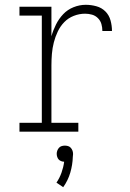

<svg xmlns="http://www.w3.org/2000/svg" viewBox="-20 -548 540 799"><path d="M61 0V-37H154V-483H61V-520H194V-397Q201 -422 213 -446Q225 -470 243 -489Q261 -508 286 -518Q311 -528 337 -528Q359 -528 381 -522Q403 -516 418.5 -500.5Q434 -485 440 -463Q446 -441 446 -419H406Q406 -434 402 -448Q398 -462 387.5 -472.5Q377 -483 363 -487Q349 -491 334 -491Q310 -491 287 -482Q264 -473 247.5 -456Q231 -439 220.5 -417Q210 -395 204 -371.5Q198 -348 196 -324Q194 -300 194 -276V-37H306V0ZM243 231 215 212Q228 193 236 170.5Q244 148 247 125Q241 125 234.5 122.5Q228 120 224 115.5Q220 111 218 104.5Q216 98 216 92Q216 85 218.5 78.5Q221 72 225.5 67Q230 62 236.5 60Q243 58 250 58Q257 58 263.5 60Q270 62 274.5 67Q279 72 281.5 78.5Q284 85 284 92V94L283 105Q282 138 272.5 170.5Q263 203 243 231Z"/></svg>

Font: Iosevka Curly Slab Extralight
Style: Regular
Weight: 200
Monospace: yes
Designer: Belleve Invis
Foundry: Belleve Invis
Version: Version 22.1.2; ttfautohint (v1.8.4)